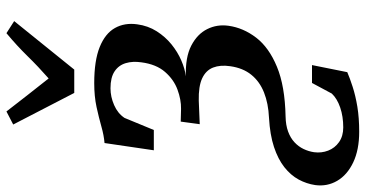

<svg xmlns="http://www.w3.org/2000/svg" viewBox="-318 -588 1135 596"><g transform="rotate(-90 249.0 -290.5)"><path d="M137.5 257.5Q81.5 257.5 42.5 239Q3.5 220.5 -14.8 189.2Q-33 158 -28 121Q-24 94 -10.8 69.5Q2.5 45 27.5 25.2Q52.5 5.5 90.2 -7Q128 -19.5 181 -22.5Q225.5 -24.5 259.5 -38Q293.5 -51.5 314.5 -77.5Q335.5 -103.5 341 -143Q345.5 -173.5 336.8 -196Q328 -218.5 303.2 -230Q278.5 -241.5 234 -240.5L161 -237.5L169 -296.5L208.5 -295.5Q237 -295 268.2 -306.5Q299.5 -318 323.2 -345.2Q347 -372.5 353 -418.5Q357 -445.5 350.5 -467.2Q344 -489 325 -501.8Q306 -514.5 272.5 -514.5Q246 -514.5 220.2 -503.2Q194.5 -492 180.5 -471L143 -380H80L102.5 -533Q126.5 -535 153.8 -542.8Q181 -550.5 214.2 -557.8Q247.5 -565 288.5 -565Q358.5 -565 400.5 -548Q442.5 -531 459.5 -500.8Q476.5 -470.5 471 -431.5Q466.5 -398 449.5 -371.2Q432.5 -344.5 408.8 -325.2Q385 -306 359 -294.8Q333 -283.5 309.5 -280.5Q368.5 -282.5 404.8 -263.8Q441 -245 456.2 -214.2Q471.5 -183.5 466.5 -148Q460 -102 429.5 -62.2Q399 -22.5 339.2 2.2Q279.5 27 185 29Q158 29.5 138.2 36.8Q118.5 44 105 56.5Q91.5 69 84 84.8Q76.5 100.5 74 117.5Q71 140.5 79 161.2Q87 182 105.5 195Q124 208 151 208Q185 208 212.8 198.5Q240.5 189 256 172.5L289 111H344.5L322.5 220.5Q304 228.5 277 237.2Q250 246 215.2 251.8Q180.5 257.5 137.5 257.5ZM160 -816.5 200.5 -837.5Q225.5 -805.5 251 -772.5Q276.5 -739.5 303 -706.5Q340 -739 372.2 -772Q404.5 -805 443.5 -837.5L481 -813.5L330.5 -627H258Z"/></g></svg>

Font: Merriweather 28pt Medium
Style: Italic
Weight: 500
Italic angle: -7.8°
Version: Version 2.101